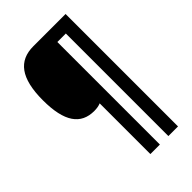

<svg xmlns="http://www.w3.org/2000/svg" viewBox="-262 -852 1071 1071"><g transform="rotate(-45 273.5 -316.5)"><path d="M477 127V-760H223C107 -760 47 -683 47 -509C47 -339 102 -264 208 -264C228 -264 245 -267 259 -273V127H334V-682H401V127Z"/></g></svg>

Font: Noto Sans Arabic UI Cn
Style: Bold
Weight: 700
Width: 3
Designer: Monotype Design Team, Nadine Chahine and Nizar Qandah
Foundry: Monotype Imaging Inc.
Version: Version 2.010